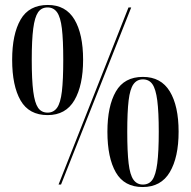

<svg xmlns="http://www.w3.org/2000/svg" viewBox="-20 -744 768 774"><path d="M172 -280Q97 -280 63 -339Q29 -398 29 -503Q29 -606 63 -665Q97 -724 173 -724Q245 -724 280 -665.5Q315 -607 315 -503Q315 -400 280 -340Q245 -280 172 -280ZM216 0 498 -714H509L226 0ZM172 -290Q196 -290 210 -309.5Q224 -329 229.5 -375.5Q235 -422 235 -503Q235 -583 229.5 -629Q224 -675 210 -694.5Q196 -714 172 -714Q147 -714 133.5 -694.5Q120 -675 114 -629Q108 -583 108 -503Q108 -422 114 -375.5Q120 -329 133.5 -309.5Q147 -290 172 -290ZM555 10Q481 10 447 -49Q413 -108 413 -213Q413 -316 447 -375Q481 -434 556 -434Q629 -434 664.5 -375.5Q700 -317 700 -213Q700 -110 664.5 -50Q629 10 555 10ZM556 0Q581 0 594.5 -19.5Q608 -39 614 -85.5Q620 -132 620 -213Q620 -293 614 -339Q608 -385 594.5 -404.5Q581 -424 556 -424Q532 -424 518 -404.5Q504 -385 498.5 -339Q493 -293 493 -213Q493 -132 498.5 -85.5Q504 -39 518 -19.5Q532 0 556 0Z"/></svg>

Font: Noto Serif Display ExtraCondensed SemiBold
Style: Regular
Weight: 600
Width: 2
Designer: Monotype Design Team
Foundry: Monotype Imaging Inc.
Version: Version 2.009